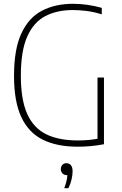

<svg xmlns="http://www.w3.org/2000/svg" viewBox="-20 -769 642 1013"><path d="M390 5Q280.5 5 205.8 -32Q131 -69 92.5 -151Q54 -233 54 -369Q54 -509.5 92.8 -592.8Q131.5 -676 201.5 -712.5Q271.5 -749 365.5 -749Q403 -749 441.5 -743.5Q480 -738 517 -727.5V-693.5Q474 -706.5 436.8 -711.2Q399.5 -716 363.5 -716Q280.5 -716 219 -684Q157.5 -652 123.8 -576.2Q90 -500.5 90 -369.5Q90 -243 123.5 -168.2Q157 -93.5 223.5 -60.8Q290 -28 390 -28Q422.5 -28 450.8 -30.8Q479 -33.5 505.5 -39L494.5 -21.5V-360H528.5V-8Q487 -0.5 455.2 2.2Q423.5 5 390 5ZM319 224Q329.5 197 332.8 177Q336 157 336 139L338 155H332Q318.5 155 309.8 146Q301 137 301 123Q301 109.5 309.2 100.8Q317.5 92 330 92Q345 92 354 102.5Q363 113 363 135Q363 153 357.8 176.8Q352.5 200.5 341 224Z"/></svg>

Font: Encode Sans SC SemiCondensed Thin
Style: Regular
Weight: 250
Width: 4
Designer: Multiple Designers
Foundry: Impallari Type
Version: Version 3.002